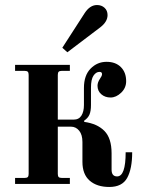

<svg xmlns="http://www.w3.org/2000/svg" viewBox="-20 -732 566 764"><path d="M40 0H258V-24H226C220 -24 215.8 -25.2 213.5 -27.5C211.2 -29.8 210 -34 210 -40V-228H262C275.3 -228 286.3 -222.7 295 -212C303.7 -201.3 308 -186.3 308 -167V-88C308 -54.7 317.7 -29.7 337 -13C356.3 3.7 382.3 12 415 12C449 12 472.7 0 486 -24C499.3 -48 506 -82 506 -126H480C480 -62 468.7 -30 446 -30C431.3 -30 424 -39 424 -57V-122C424 -162 414.5 -191.7 395.5 -211C376.5 -230.3 349.7 -242.3 315 -247V-252C325 -258.7 332 -266.7 336 -276C340 -285.3 342 -298 342 -314V-383C342 -405 345.3 -421 352 -431C358.7 -441 366.7 -446 376 -446C382.7 -446 386 -443 386 -437C386 -432.3 383.3 -426.3 378 -419C371.3 -409 368 -399.7 368 -391C368 -377 373 -365.7 383 -357C393 -348.3 405.3 -344 420 -344C434.7 -344 448.7 -350.3 462 -363C475.3 -375.7 482 -391 482 -409C482 -432.3 475 -451 461 -465C447 -479 428 -486 404 -486C379.3 -486 358.2 -477 340.5 -459C322.8 -441 314 -415.3 314 -382V-314C314 -296.7 310.7 -282.7 304 -272C297.3 -261.3 287 -256 273 -256H210V-434C210 -440 211.2 -444.2 213.5 -446.5C215.8 -448.8 220 -450 226 -450H258V-474H40V-450H78C84 -450 88.2 -448.8 90.5 -446.5C92.8 -444.2 94 -440 94 -434V-40C94 -34 92.8 -29.8 90.5 -27.5C88.2 -25.2 84 -24 78 -24H40ZM228 -542 248 -524 380 -624C398.7 -638.7 408 -654.7 408 -672C408 -684 404 -693.7 396 -701C388 -708.3 378 -712 366 -712C347.3 -712 331 -701.3 317 -680Z"/></svg>

Font: Km Standard TT
Style: Bold
Weight: 700
Designer: Alexey Kryukov <alexios@thessalonica.org.ru>
Version: Version 2.0.2